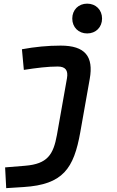

<svg xmlns="http://www.w3.org/2000/svg" viewBox="-20 -771 626 1026"><path d="M13.2 234.4 106 228.5C316.9 215.3 374.5 129.9 409.2 -65.4L459.5 -349.1C481 -469.2 435.1 -527.3 304.2 -527.3C234.9 -527.3 166 -520.5 97.2 -507.8L107.4 -397.5C175.8 -408.2 235.8 -415.5 288.6 -415.5C330.1 -415.5 345.2 -395 337.9 -353L284.2 -49.8C265.1 55.7 233.4 105 114.7 114.7L7.3 123.5ZM445.8 -592.3C492.2 -592.3 525.4 -625.5 525.4 -671.9C525.4 -718.3 492.2 -751.5 445.8 -751.5C399.4 -751.5 366.2 -718.3 366.2 -671.9C366.2 -625.5 399.4 -592.3 445.8 -592.3Z"/></svg>

Font: Cascadia Code SemiBold
Style: Italic
Weight: 600
Italic angle: -10°
Monospace: yes
Designer: Aaron Bell
Foundry: Saja Typeworks
Version: Version 2404.023